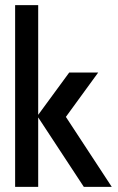

<svg xmlns="http://www.w3.org/2000/svg" viewBox="-20 -731 459 749"><path d="M129 -711V-283L250 -448H363L237 -275L416 -2H307L129 -273V-2H39V-711Z"/></svg>

Font: Fundamental  Brigade
Style: Regular
Weight: 400
Designer: Peter Wiegel, original typeface by Arno Drescher 1935
Foundry: Peter Wiegel
Version: Version 0.000 2012 initial release